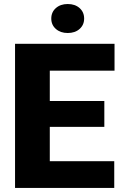

<svg xmlns="http://www.w3.org/2000/svg" viewBox="-20 -927 600 947"><path d="M543.5 -131.8V0H54.2V-710.9H544.9V-578.6H225.6V-428.7H494.6V-301.3H225.6V-131.8ZM232.9 -835.4Q232.9 -867.2 255.6 -887.2Q278.3 -907.2 314 -907.2Q350.1 -907.2 372.6 -887.2Q395 -867.2 395 -835.4Q395 -804.2 372.6 -784.2Q350.1 -764.2 314 -764.2Q278.3 -764.2 255.6 -784.2Q232.9 -804.2 232.9 -835.4Z"/></svg>

Font: Vazirmatn RD UI Black
Style: Regular
Weight: 900
Designer: Saber Rastikerdar
Foundry: Saber Rastikerdar
Version: Version 33.003